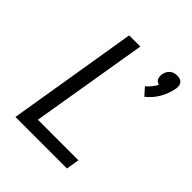

<svg xmlns="http://www.w3.org/2000/svg" viewBox="-211 -893 1022 1022"><g transform="rotate(45 300.0 -382.5)"><path d="M485 -561 448 -603Q462 -615 474 -629.5Q486 -644 495 -661Q487 -663 480.5 -667.5Q474 -672 470.5 -679.5Q467 -687 466.5 -695Q466 -703 467 -712Q469 -723 474 -733Q479 -743 488 -751Q497 -759 508 -762Q519 -765 529 -765Q540 -765 550 -762Q560 -759 566.5 -751Q573 -743 574 -733Q575 -723 574 -712Q570 -691 562.5 -670Q555 -649 544 -629.5Q533 -610 518 -592.5Q503 -575 485 -561ZM76 0 197 -735H281L171 -74H476L464 0Z"/></g></svg>

Font: Zed Sans Extended
Style: Italic
Weight: 400
Width: 7
Italic angle: -9°
Designer: Belleve Invis
Foundry: Belleve Invis
Version: Version 1.0.0; ttfautohint (v1.8.4)